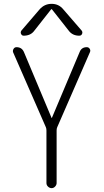

<svg xmlns="http://www.w3.org/2000/svg" viewBox="-20 -975 540 995"><path d="M217.8 -315.4 47.9 -704.1Q44.9 -712.9 50.3 -721.7Q55.7 -730.5 65.4 -730.5Q93.8 -730.5 104.5 -704.1L247.1 -364.3Q247.1 -363.3 248 -363.3Q249 -363.3 249 -364.3L392.6 -705.1Q402.3 -730.5 429.7 -730.5Q439.5 -730.5 444.8 -722.2Q450.2 -713.9 446.3 -705.1L276.4 -315.4Q273.4 -308.6 273.4 -298.8V-26.4Q273.4 -16.6 265.6 -8.3Q257.8 0 247.6 0Q237.3 0 229 -7.8Q220.7 -15.6 220.7 -26.4V-298.8Q220.7 -308.6 217.8 -315.4ZM308.6 -925.8 403.3 -816.4Q409.2 -808.6 405.3 -799.3Q401.4 -790 390.6 -790Q355.5 -790 335.9 -816.4L249 -926.8Q248 -927.7 247.1 -927.7L245.1 -926.8L158.2 -816.4Q139.6 -790 102.5 -790Q93.8 -790 89.4 -798.8Q85 -807.6 90.8 -816.4L184.6 -925.8Q210 -955.1 247.6 -955.1Q285.2 -955.1 308.6 -925.8Z"/></svg>

Font: Rounded-X Mgen+ 1mn light
Style: Regular
Weight: 200
Designer: [Source Han Sans]
Ryoko NISHIZUKA  (kana & ideographs); Paul D. Hunt (Latin, Greek & Cyrillic); Wenlong ZHANG  (bopomofo
Version: Version 1.059.20150602